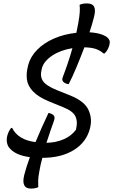

<svg xmlns="http://www.w3.org/2000/svg" viewBox="-20 -909 663 1124"><path d="M264 -248Q276 -246 286 -240Q306 -229 296 -202Q286 -176 275 -142.5Q264 -109 252 -73Q308 -74 353.5 -94Q399 -114 425 -150L426 -157Q436 -199 421 -229Q406 -259 351 -281L270 -314Q204 -341 173 -374Q142 -407 137.5 -444Q133 -481 143 -519L145 -528Q158 -577 197 -617Q236 -657 295 -683Q354 -709 427 -717Q433 -746 438 -772Q446 -817 447 -840Q448 -863 446 -881Q464 -889 489 -889Q521 -889 531 -869.5Q541 -850 530 -808Q520 -768 504 -720Q548 -717 574.5 -707.5Q601 -698 611 -687Q622 -676 622.5 -664.5Q623 -653 619 -641Q616 -630 609 -617.5Q602 -605 592 -596H586Q567 -613 542 -622Q517 -631 474 -632Q452 -574 428.5 -517.5Q405 -461 382 -416Q377 -417 371 -418.5Q365 -420 358 -424Q338 -436 348 -459Q363 -498 377.5 -541Q392 -584 404 -627Q335 -616 286.5 -584Q238 -552 226 -512L224 -503Q213 -462 231.5 -434.5Q250 -407 314 -381L394 -349Q474 -316 497 -267.5Q520 -219 509 -168L507 -158Q486 -76 412 -30.5Q338 15 228 15Q222 36 217.5 56.5Q213 77 210 96Q204 127 203.5 147.5Q203 168 204 187Q186 195 161 195Q102 195 122 115Q134 68 155 11Q70 0 35 -43Q25 -54 21 -73.5Q17 -93 23 -116Q27 -130 32.5 -140.5Q38 -151 45 -160H51Q86 -90 188 -77Q205 -119 224.5 -162.5Q244 -206 264 -248Z"/></svg>

Font: Recursive Mn Csl St
Style: Italic
Weight: 400
Italic angle: -15°
Monospace: yes
Version: Version 1.079;hotconv 1.0.112;makeotfexe 2.5.65598; ttfautoh